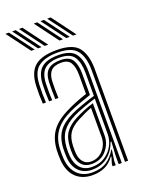

<svg xmlns="http://www.w3.org/2000/svg" viewBox="-149 -832 684 908"><g transform="rotate(-20 192.5 -377.5)"><path d="M320.8 0V-460.8Q320.8 -526.2 294.5 -560.5Q268.2 -594.8 196.8 -594.8Q135 -594.8 101.1 -570.1Q67.2 -545.5 64.8 -479.5Q62.8 -433.5 65.5 -391.5H49.8Q48.2 -416.2 48.1 -436.9Q48 -457.5 48.8 -480Q51.5 -548 86.4 -577.8Q121.2 -607.5 196.8 -607.5Q279.2 -607.5 307.9 -569.1Q336.5 -530.8 336.5 -460.8V0ZM289 0V-44.8L293 -112.5H289.2Q274.2 -69.5 242.2 -43.8Q210.2 -18 162.8 -18Q122.5 -18 97.4 -42.9Q72.2 -67.8 68.8 -112.5Q67.2 -135.5 68.2 -159.2Q70.8 -211.8 93.9 -243.6Q117 -275.5 167 -299.2Q189 -309.8 222.8 -321.8Q256.5 -333.8 289.2 -343.5V-460.8Q289.2 -510.5 270.5 -539.9Q251.8 -569.2 196.8 -569.2Q147 -569.2 122.6 -548Q98.2 -526.8 96 -476.5Q95.5 -461.5 95.5 -438.2Q95.5 -415 97 -391.5H81.2Q79.8 -413.2 79.6 -436.8Q79.5 -460.2 80.2 -476.8Q82.5 -532.5 109.8 -557.4Q137 -582.2 196.8 -582.2Q259 -582.2 281.9 -550.9Q304.8 -519.5 304.8 -460.8V0ZM156 7Q104.8 7 73.2 -23.4Q41.8 -53.8 37.2 -110.5Q35.5 -135.2 36.5 -161.2Q39.5 -218.5 66.8 -256.5Q94 -294.5 154.8 -323.8Q176.5 -334.5 200.4 -344.2Q224.2 -354 257.2 -364.8V-460.8Q257.2 -499 244.5 -521.5Q231.8 -544 196.8 -544Q162 -544 145.6 -527Q129.2 -510 127.8 -475.2Q127.2 -462 127.2 -439Q127.2 -416 128.2 -391.5H112.5Q111.5 -414 111.5 -437.2Q111.5 -460.5 112 -476Q113.8 -519.8 134.8 -538.2Q155.8 -556.8 196.8 -556.8Q242.2 -556.8 257.8 -530.5Q273.2 -504.2 273.2 -460.8V-354Q241.8 -343.8 212.1 -332.8Q182.5 -321.8 160.8 -311.5Q108 -286.8 81.2 -250.6Q54.5 -214.5 52.5 -160.2Q52 -148.2 52 -136.2Q52 -124.2 53 -111.8Q57 -62 84.9 -33.8Q112.8 -5.5 159.5 -5.5Q203.8 -5.5 232.2 -24.4Q260.8 -43.2 279 -76H282.5L274.2 -21.2V0H258.8L258.5 -10.2L269 -45.8H265.8Q245.5 -18 218.9 -5.5Q192.2 7 156 7ZM166.8 -30.5Q204.8 -30.5 232.1 -48.5Q259.5 -66.5 274.1 -94.2Q288.8 -122 288.8 -151.8V-330Q257.8 -320.5 226.1 -309Q194.5 -297.5 172.8 -286.8Q129.8 -265.2 108.4 -236Q87 -206.8 84 -157.5Q82.8 -135.2 84.8 -113.5Q88.5 -74.8 109.6 -52.6Q130.8 -30.5 166.8 -30.5ZM169.5 -44Q138.8 -44 120.9 -63.5Q103 -83 100.2 -115.5Q98.5 -136.5 99.8 -155.8Q102 -202.2 121.5 -228.6Q141 -255 178.5 -274.2Q202.5 -286.5 224.9 -295.6Q247.2 -304.8 272.8 -312.5V-150.8Q272.8 -109.5 245.2 -76.8Q217.8 -44 169.5 -44ZM171 -56.2Q208.8 -56.2 232.9 -84.1Q257 -112 257 -149.5V-295Q238.2 -288 221.1 -280.1Q204 -272.2 185 -262.2Q148.5 -243 132.8 -218.9Q117 -194.8 115.5 -155Q114.8 -136 116.2 -116.8Q118.2 -90 132.5 -73.1Q146.8 -56.2 171 -56.2ZM151.5 -645 64.2 -762H81.8L169 -645ZM83.8 -645 -3.5 -762H14L101.2 -645ZM117.8 -645 30.2 -762H47.8L135.2 -645ZM293.8 -645 206.5 -762H224L311.2 -645ZM226 -645 138.8 -762H156.2L243.5 -645ZM260 -645 172.5 -762H190L277.5 -645Z"/></g></svg>

Font: Big Shoulders Inline Text
Style: Regular
Weight: 400
Designer: Patric King
Foundry: XO Type Co
Version: Version 1.000